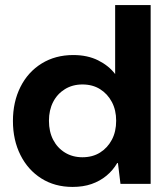

<svg xmlns="http://www.w3.org/2000/svg" viewBox="-20 -725 664 757"><path d="M266 12Q196 12 143 -21.5Q90 -55 60.5 -114Q31 -173 31 -248Q31 -323 60.5 -382Q90 -441 144 -474.5Q198 -508 269 -508Q325 -508 367 -487Q409 -466 434 -433V-705H574V0H455L445 -82H442Q425 -53 399.5 -32Q374 -11 341 0.5Q308 12 266 12ZM305 -105Q345 -105 374.5 -123.5Q404 -142 421 -174Q438 -206 438 -249Q438 -291 421 -323Q404 -355 374.5 -373.5Q345 -392 305 -392Q266 -392 236 -373.5Q206 -355 189.5 -323Q173 -291 173 -249Q173 -206 189.5 -174Q206 -142 236 -123.5Q266 -105 305 -105Z"/></svg>

Font: DM Sans 9pt 36pt ExtraBold
Style: Regular
Weight: 800
Version: Version 4.004;gftools[0.9.30]